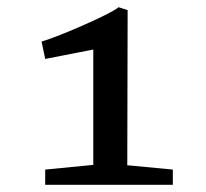

<svg xmlns="http://www.w3.org/2000/svg" viewBox="-20 -862 570 531"><path d="M238 -406V-725L105 -699L95 -747Q140 -761 215.5 -794.5Q291 -828 308 -842L333 -834L332 -405L458 -393V-351H105V-393Z"/></svg>

Font: Martel DemiBold
Style: Regular
Weight: 600
Designer: Dan Reynolds
Foundry: Dan Reynolds
Version: Version 1.001; ttfautohint (v1.1) -l 5 -r 5 -G 72 -x 0 -D la